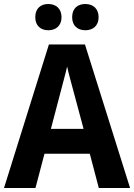

<svg xmlns="http://www.w3.org/2000/svg" viewBox="-20 -938 669 958"><path d="M156 -852C156 -809 184 -787 221 -787C258 -787 287 -809 287 -852C287 -896 258 -918 221 -918C184 -918 156 -897 156 -852ZM340 -852C340 -809 368 -787 406 -787C443 -787 472 -809 472 -852C472 -896 443 -918 406 -918C368 -918 340 -897 340 -852ZM473 0H629L404 -716H224L0 0H157L202 -171H428ZM349 -474 397 -295H234L281 -474C287 -499 307 -570 315 -606C323 -567 339 -513 349 -474Z"/></svg>

Font: Noto Sans Sinhala UI SemiCondensed
Style: Bold
Weight: 700
Width: 4
Designer: Jelle Bosma - Monotype Design Team
Foundry: Monotype Imaging Inc.
Version: Version 2.006